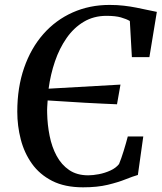

<svg xmlns="http://www.w3.org/2000/svg" viewBox="-20 -772 675 800"><path d="M326 8.5Q250 8.5 197.5 -18.2Q145 -45 113 -90Q81 -135 66.5 -191.2Q52 -247.5 52 -306.5Q52 -407.5 80.5 -489.5Q109 -571.5 160.5 -630Q212 -688.5 282.5 -720Q353 -751.5 436.5 -751.5Q469 -751.5 496.5 -748.2Q524 -745 548 -740.2Q572 -735.5 593.2 -730.8Q614.5 -726 633.5 -722.5L602.5 -534H529.5L521 -684.5Q506.5 -693 483.8 -699.5Q461 -706 423.5 -706Q370.5 -706 329 -681.2Q287.5 -656.5 257.5 -613.5Q227.5 -570.5 209 -516.2Q190.5 -462 182.5 -402.5L482 -419.5L467.5 -337.5Q445 -338.5 410.2 -340Q375.5 -341.5 335.2 -343.8Q295 -346 254.2 -348.8Q213.5 -351.5 178.5 -353.5Q177.5 -340.5 176.8 -327.2Q176 -314 176.5 -300.5Q177.5 -252 186.8 -205.8Q196 -159.5 216 -122.5Q236 -85.5 268.2 -63.5Q300.5 -41.5 347.5 -41.5Q367 -41.5 392 -46.2Q417 -51 440 -61.5Q463 -72 476 -88.5Q480.5 -99.5 485.5 -113.5Q490.5 -127.5 495.2 -143Q500 -158.5 504.5 -174.2Q509 -190 512.5 -203.5H577L554.5 -43Q533.5 -37 503 -24.8Q472.5 -12.5 429 -2Q385.5 8.5 326 8.5Z"/></svg>

Font: Merriweather 60pt Medium
Style: Italic
Weight: 500
Italic angle: -7.8°
Version: Version 2.101